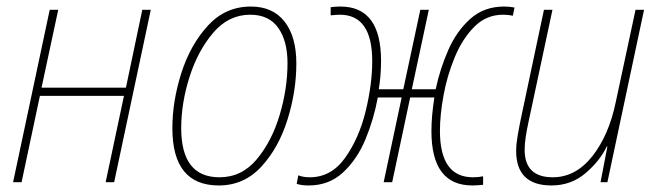

<svg xmlns="http://www.w3.org/2000/svg" viewBox="-20 -557 2013 587"><path d="M20 0 132 -527H158L107 -289H365L415 -527H441L329 0H303L359 -264H102L46 0Z M649 10Q726 10 779 -47.5Q832 -105 859 -191.5Q886 -278 886 -363Q886 -445 850 -491Q814 -537 747 -537Q669 -537 615.5 -478.5Q562 -420 534.5 -334Q507 -248 507 -165Q507 10 649 10ZM651 -15Q534 -15 534 -165Q534 -242 559.5 -322Q585 -402 632 -457Q679 -512 745 -512Q802 -512 830.5 -472Q859 -432 859 -364Q859 -286 835 -205.5Q811 -125 765 -70Q719 -15 651 -15Z M924 10Q986 10 1029 -30Q1072 -70 1097.5 -131.5Q1123 -193 1135 -259H1208L1153 0H1179L1234 -259H1308Q1299 -202 1299 -156Q1299 10 1424 10Q1437 10 1457 8V-18Q1443 -15 1426 -15Q1325 -15 1325 -157Q1325 -205 1336 -265.5Q1347 -326 1370.5 -382.5Q1394 -439 1430.5 -475.5Q1467 -512 1518 -512Q1533 -512 1548 -509L1553 -534Q1538 -537 1521 -537Q1460 -537 1418 -499.5Q1376 -462 1350.5 -404Q1325 -346 1312 -284H1239L1291 -527H1265L1213 -284H1138Q1145 -326 1145 -371Q1145 -537 1021 -537Q1013 -537 1005.5 -536.5Q998 -536 991 -535V-510Q1007 -512 1019 -512Q1118 -512 1118 -370Q1118 -300 1098 -217.5Q1078 -135 1035.5 -75Q993 -15 927 -15Q907 -15 892 -21L887 5Q901 10 924 10Z M1666 10Q1726 10 1770 -27.5Q1814 -65 1835 -109H1837L1816 0H1837L1949 -527H1923L1863 -247Q1842 -144 1791 -79.5Q1740 -15 1670 -15Q1584 -15 1584 -99Q1584 -118 1587.5 -140Q1591 -162 1596 -185L1669 -527H1643L1572 -192Q1567 -168 1562.5 -141.5Q1558 -115 1558 -96Q1558 10 1666 10Z"/></svg>

Font: Noto Sans UI SemiCondensed Thin
Style: Italic
Weight: 250
Width: 4
Italic angle: -12°
Designer: Monotype Design Team
Foundry: Monotype Imaging Inc.
Version: Version 1.901